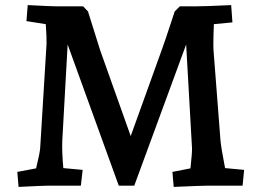

<svg xmlns="http://www.w3.org/2000/svg" viewBox="-20 -730 1029 755"><path d="M48 -54 122 -68Q137 -130 138 -148L163 -557Q164 -578 160 -635L84 -647L89 -710Q182 -705 206 -705H307L326 -685L374 -532L494 -195L619 -542Q625 -557 667 -685L687 -705H744Q789 -705 889 -710L894 -642L821 -635Q819 -587 819 -558Q819 -536 820 -527L847 -178Q849 -153 865 -69L940 -62L934 0H800Q776 0 663 5L658 -54L729 -68Q736 -133 735 -148L712 -555L508 0H447L246 -555L225 -178Q223 -136 229 -69L305 -62L298 0H173Q153 0 53 5Z"/></svg>

Font: Andada Pro
Style: Bold
Weight: 700
Designer: Carolina Giovagnoli
Foundry: Huerta Tipografica
Version: Version 3.005; ttfautohint (v1.8.4)